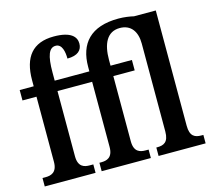

<svg xmlns="http://www.w3.org/2000/svg" viewBox="-108 -901 1144 1033"><g transform="rotate(-15 463.5 -385.0)"><path d="M18 0H301V-47H281C251 -47 217 -55 217 -115V-478H410V-115C410 -55 375 -47 346 -47H335V0H609V-47H592C562 -47 528 -55 528 -115V-478H647V-536H528V-569C528 -656 556 -719 628 -719C690 -719 721 -674 721 -608V-118C721 -58 693 -47 657 -47H652V0H914V-47H903C868 -47 840 -58 840 -118V-760H719C698 -765 667 -770 634 -770C478 -770 410 -690 410 -561V-536H217V-582C217 -675 233 -716 270 -716C306 -716 314 -670 314 -633C372 -633 397 -658 397 -695C397 -732 369 -767 273 -767C155 -767 100 -698 100 -570V-536H22V-478H100V-115C100 -55 64 -47 35 -47H18Z"/></g></svg>

Font: Noto Serif Condensed Semi
Style: Regular
Weight: 600
Width: 3
Designer: Monotype Design Team
Foundry: Monotype Imaging Inc.
Version: Version 1.002